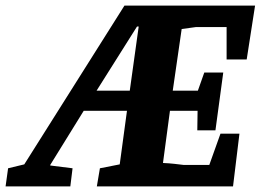

<svg xmlns="http://www.w3.org/2000/svg" viewBox="-98 -668 934 688"><path d="M-78 0 -69 -65 -11 -79 348 -648H816L786 -455H714V-571H604L553 -564L521 -343H611L634 -408H702L674 -201H609L610 -271H511L486 -84Q508 -83 526 -81Q544 -79 560 -77H652L692 -189H760L737 0H249L260 -65L331 -79L357 -271H202L82 -77V-75L162 -65L154 0ZM248 -343H367L399 -573H393Z"/></svg>

Font: Faustina Light ExtraBold
Style: Italic
Weight: 800
Italic angle: -8°
Version: Version 1.200